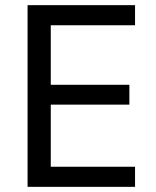

<svg xmlns="http://www.w3.org/2000/svg" viewBox="-20 -725 604 745"><path d="M87 0V-705H504V-627H177V-396H482V-319H177V-78H504V0Z"/></svg>

Font: Nunito Sans 10pt SemiCondensed Medium
Style: Regular
Weight: 500
Width: 4
Designer: Vernon Adams
Foundry: Vernon Adams
Version: Version 3.101;gftools[0.9.27]